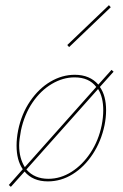

<svg xmlns="http://www.w3.org/2000/svg" viewBox="-20 -698 474 742"><path d="M247 -516 240 -524 401 -678 408 -670ZM366 -362Q390 -328 390 -272Q390 -244 384 -214Q371 -152 338.5 -102.5Q306 -53 261 -25Q216 3 165 3Q107 3 75 -35L22 24L14 17L68 -44Q44 -79 44 -135Q44 -163 50 -194Q63 -258 96.5 -307Q130 -356 175 -382.5Q220 -409 269 -409Q327 -409 360 -371L411 -428L419 -421ZM54 -136Q54 -87 76 -52L352 -362Q324 -399 268 -399Q223 -399 180 -373.5Q137 -348 105.5 -301.5Q74 -255 61 -194Q54 -157 54 -136ZM379 -272Q379 -323 359 -354L82 -43Q113 -7 167 -7Q214 -7 256.5 -34Q299 -61 330 -108Q361 -155 373 -214Q379 -244 379 -272Z"/></svg>

Font: Ysabeau Infant Hairline
Style: Italic
Weight: 100
Italic angle: -12°
Designer: Christian Thalmann (Catharsis Fonts)
Version: Version 0.003